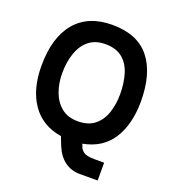

<svg xmlns="http://www.w3.org/2000/svg" viewBox="-156 -829 1015 1124"><g transform="rotate(20 351.5 -267.0)"><path d="M581 65V176H469Q416 176 375 146Q334 116 310 56L290 5Q169 -14 105.5 -106Q42 -198 42 -343Q42 -520 122 -615Q202 -710 352 -710Q508 -710 584.5 -615Q661 -520 661 -343Q660 -200 601 -109Q542 -18 423 4L428 17Q433 36 452 50.5Q471 65 520 65ZM352 -110Q418 -110 457.5 -142.5Q497 -175 514.5 -228Q532 -281 532 -343Q532 -414 514.5 -470Q497 -526 457.5 -558Q418 -590 352 -590Q290 -590 250 -558Q210 -526 190.5 -470Q171 -414 171 -343Q171 -281 190.5 -228Q210 -175 250 -142.5Q290 -110 352 -110Z"/></g></svg>

Font: Haskoy Bold
Style: Regular
Weight: 700
Designer: Ertekin Erdin
Foundry: Ertekin Erdin
Version: Version 1.500; ttfautohint (v1.8.3)